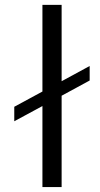

<svg xmlns="http://www.w3.org/2000/svg" viewBox="-20 -762 407 782"><path d="M345.2 -493.2V-434.1L231 -372.1V0H152.8V-330.1L38.1 -268.1V-327.1L152.8 -389.2V-742.2H231V-431.2Z"/></svg>

Font: Montserrat-Arabic Light
Style: Regular
Weight: 300
Designer: Mohamed Gaber
Foundry: Kief Type Foundry
Version: Version 5.008;PS 005.008;hotconv 1.0.88;makeotf.lib2.5.64775